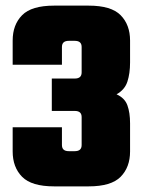

<svg xmlns="http://www.w3.org/2000/svg" viewBox="-20 -662 517 682"><path d="M200 -495V-432H25V-518Q25 -574 58.5 -608Q92 -642 172 -642H295Q375 -642 408.5 -608Q442 -574 442 -518V-440Q442 -401 432.5 -372Q423 -343 394 -327Q423 -314 432.5 -288Q442 -262 442 -224V-124Q442 -68 408.5 -34Q375 0 295 0H172Q92 0 58.5 -34Q25 -68 25 -124V-210H200V-147Q200 -136 206 -130.5Q212 -125 225 -125H245Q258 -125 264 -130.5Q270 -136 270 -147V-246Q270 -257 264 -262.5Q258 -268 245 -268H164V-383H245Q258 -383 264 -388.5Q270 -394 270 -405V-495Q270 -506 264 -511.5Q258 -517 245 -517H225Q212 -517 206 -511.5Q200 -506 200 -495Z"/></svg>

Font: Teko Variable Light
Style: Regular
Weight: 300
Designer: Manushi Parikh, Jonny Pinhorn
Foundry: Indian Type Foundry
Version: Version 3.000